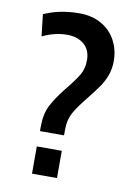

<svg xmlns="http://www.w3.org/2000/svg" viewBox="-82 -769 596 825"><g transform="rotate(10 216.0 -357.0)"><path d="M118 -205Q118 -260 136.5 -297Q155 -334 194 -383Q234 -432 249 -458.5Q264 -485 264 -521Q264 -565 236 -589.5Q208 -614 161 -614Q109 -614 54 -588L43 -683Q112 -714 197 -714Q253 -714 294 -690.5Q335 -667 356.5 -626.5Q378 -586 378 -537Q378 -502 367 -473.5Q356 -445 341.5 -424Q327 -403 294 -361Q254 -312 238.5 -282Q223 -252 223 -211V-186H118ZM116 -119H225V0H116Z"/></g></svg>

Font: Cabin Condensed Medium
Style: Regular
Weight: 500
Width: 3
Version: Version 2.001